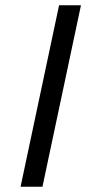

<svg xmlns="http://www.w3.org/2000/svg" viewBox="-20 -708 327 728"><path d="M58 0 204 -688H287L141 0Z"/></svg>

Font: New Athena Unicode
Style: Italic
Weight: 400
Designer: J. Rusten 1997; rev. by R. Hancock 2001, 2002, rev. by D. Mastronarde 2002-2019
Foundry: Society for Classical Studies (formerly American Philological Association)
Version: Version 5.008